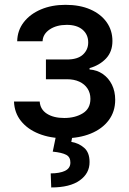

<svg xmlns="http://www.w3.org/2000/svg" viewBox="-20 -573 545 811"><path d="M39.1 -144.2H147.7Q149.9 -110.8 178.1 -92.7Q206.3 -74.6 251.4 -74.6Q297.2 -74.6 329.5 -94.3Q361.9 -114 361.9 -155.5Q361.9 -180.4 349.6 -199Q337.4 -217.7 315.2 -228Q293 -238.3 262.8 -238.3H174V-321.7H262.8Q307.9 -321.7 330.3 -342.3Q352.6 -362.9 352.6 -393.8Q352.6 -427.2 328.7 -447.6Q304.7 -468 262.1 -468Q218.8 -468 190 -448.7Q161.2 -429.3 159.8 -398.8H52.6Q53.6 -444.6 80.4 -479.2Q107.2 -513.8 152.9 -533.2Q198.5 -552.6 256.7 -552.6Q317.5 -552.6 361.9 -533Q406.2 -513.5 430.6 -479Q454.9 -444.6 454.9 -399.9Q454.9 -354.8 428.1 -326.2Q401.3 -297.6 358.3 -285.2V-279.5Q389.9 -277.3 414.4 -260.3Q438.9 -243.3 452.8 -215.2Q466.6 -187.1 466.6 -151.6Q466.6 -101.6 439.1 -65Q411.6 -28.4 363.1 -8.7Q314.6 11 252.5 11Q192.1 11 144.4 -8Q96.6 -27 68.7 -61.8Q40.8 -96.6 39.1 -144.2ZM217.3 -2.8H286.9L281.2 26.3Q312.1 31.2 335.2 51.1Q358.3 71 358.3 111.2Q358.7 159.1 316.9 188.9Q275.2 218.8 196.4 218.8L194.2 159.4Q231.2 159.4 254.1 148.8Q277 138.1 277.3 114.3Q277.7 90.6 259.8 81Q241.8 71.4 202.8 67.5Z"/></svg>

Font: InterMG Medium
Style: Regular
Weight: 500
Designer: Rasmus Andersson
Foundry: rsms
Version: Version 3.019;December 26, 2023;FontCreator 15.0.0.2955 64-b